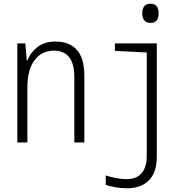

<svg xmlns="http://www.w3.org/2000/svg" viewBox="-20 -765 1040 1031"><path d="M73 0V-532H116L124 -440H127Q144 -484 182 -513Q220 -542 278 -542Q352 -542 392.5 -497.5Q433 -453 433 -356V0H379V-351Q379 -424 351 -458.5Q323 -493 270 -493Q205 -493 166 -442.5Q127 -392 127 -293V0ZM788 -642Q766 -642 755 -655.5Q744 -669 744 -693Q744 -745 788 -745Q832 -745 832 -693Q832 -669 821.5 -655.5Q811 -642 788 -642ZM662 246Q629 246 597 240Q565 234 548 228V177Q567 184 600 190.5Q633 197 660 197Q713 197 740.5 165Q768 133 768 74V-483L597 -492V-532H822V75Q822 162 779 204Q736 246 662 246Z"/></svg>

Font: Noto Sans Mono ExtraCondensed Light
Style: Regular
Weight: 300
Width: 2
Designer: Monotype Design Team
Foundry: Monotype Imaging Inc.
Version: Version 2.014; ttfautohint (v1.8.4.7-5d5b)